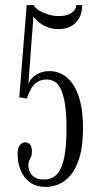

<svg xmlns="http://www.w3.org/2000/svg" viewBox="-20 -720 410 752"><path d="M160.5 12Q122 12 97.2 -6Q72.5 -24 60.8 -53.5Q49 -83 49 -117Q49 -141.5 58 -152Q67 -162.5 79 -162.5Q90.5 -162.5 97.8 -154Q105 -145.5 105 -125Q105 -114 101.8 -106.5Q98.5 -99 94.8 -91.8Q91 -84.5 91 -72.5Q91 -60.5 96.5 -47.5Q102 -34.5 115.2 -25.8Q128.5 -17 151.5 -17Q185.5 -17 204.8 -39.5Q224 -62 232.2 -106.5Q240.5 -151 240.5 -216Q240.5 -276 234.2 -313.8Q228 -351.5 217.5 -372.2Q207 -393 193.2 -400.8Q179.5 -408.5 164 -408.5Q140.5 -408.5 125.5 -398.5Q110.5 -388.5 101.2 -371.5Q92 -354.5 85 -334L55.5 -339L84.5 -700H112.5Q116 -690 131.2 -680.2Q146.5 -670.5 167.5 -663.8Q188.5 -657 210 -657Q242.5 -657 260.2 -669.5Q278 -682 278.5 -700H302Q302 -671 290.5 -649.8Q279 -628.5 258.2 -617.2Q237.5 -606 210 -606Q187.5 -606 170 -612.2Q152.5 -618.5 139.8 -627.5Q127 -636.5 119.8 -644.5Q112.5 -652.5 111 -656L91 -390.5Q94.5 -401.5 105 -413.5Q115.5 -425.5 133.2 -433.5Q151 -441.5 175.5 -441.5Q199.5 -441.5 222.5 -429.8Q245.5 -418 264.2 -392Q283 -366 294 -323Q305 -280 305 -217.5Q305 -148.5 291.5 -103.8Q278 -59 256.5 -33.8Q235 -8.5 209.5 1.8Q184 12 160.5 12Z"/></svg>

Font: Imbue 24pt Light
Style: Regular
Weight: 300
Designer: Tyler Finck
Foundry: Etcetera Type Company
Version: Version 1.102